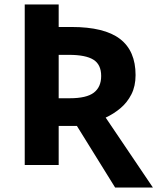

<svg xmlns="http://www.w3.org/2000/svg" viewBox="-20 -734 700 854"><path d="M492 100 322 -174H241V0H90V-714H241V-614H298Q444 -614 513.5 -561Q583 -508 583 -400Q583 -351 564.5 -314.5Q546 -278 515.5 -252.5Q485 -227 450 -211L660 100ZM241 -297H290Q365 -297 397.5 -322Q430 -347 430 -396Q430 -447 395.5 -468.5Q361 -490 287 -490H241Z"/></svg>

Font: Noto IKEA Simplified Chinese
Style: Bold
Weight: 700
Designer: Monotype Design Team
Foundry: Monotype Imaging Inc.
Version: Version 1.100